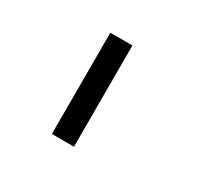

<svg xmlns="http://www.w3.org/2000/svg" viewBox="-108 -661 882 821"><g transform="rotate(30 333.5 -250.0)"><path d="M224.2 0V-500H333.3V0Z"/></g></svg>

Font: 0xA000-Mono
Style: Mono-Bold
Weight: 700
Version: Version 0.1